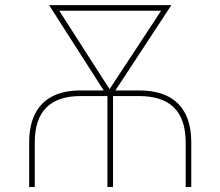

<svg xmlns="http://www.w3.org/2000/svg" viewBox="-20 -748 882 768"><path d="M96.7 0V-177.7Q96.7 -246.1 120.1 -292.5Q143.6 -338.9 189.2 -362.5Q234.9 -386.2 302.7 -386.2H536.1Q605.5 -386.2 651.9 -362.5Q698.2 -338.9 721.7 -292.5Q745.1 -246.1 745.1 -177.7V0H722.7V-177.7Q722.7 -271 676.3 -317.4Q629.9 -363.8 536.1 -363.8H302.7Q211.4 -363.8 165.3 -317.6Q119.1 -271.5 119.1 -177.7V0ZM409.7 0V-369.1H432.1V0ZM412.6 -358.4 176.3 -727.5H202.6L419.4 -389.6V-358.4ZM417 -358.4V-389.6L639.2 -727.5H665.5L423.3 -358.4ZM199.7 -705.1V-727.5H640.1V-705.1Z"/></svg>

Font: Inter Thin
Style: Regular
Weight: 250
Designer: Rasmus Andersson
Foundry: rsms
Version: Version 4.001;git-66647c0bb